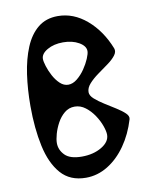

<svg xmlns="http://www.w3.org/2000/svg" viewBox="-85 -787 707 882"><g transform="rotate(-10 269.0 -346.0)"><path d="M324 -354Q324 -338 342 -322Q360 -306 385.5 -290Q411 -274 436.5 -258Q462 -242 477 -227.5Q492 -213 488 -199Q468 -132 431.5 -80Q395 -28 347 1.5Q299 31 245 31Q171 31 128.5 -17.5Q86 -66 68 -149.5Q50 -233 50 -337Q50 -415 60 -484.5Q70 -554 92.5 -608Q115 -662 152.5 -692.5Q190 -723 245 -723Q318 -723 379.5 -670.5Q441 -618 475 -532Q481 -516 468 -499Q455 -482 431.5 -465Q408 -448 383 -430Q358 -412 341 -393Q324 -374 324 -354ZM352 -541Q352 -565 321.5 -582.5Q291 -600 248 -600Q205 -600 174.5 -582.5Q144 -565 144 -541Q144 -529 151 -506.5Q158 -484 170.5 -460.5Q183 -437 200.5 -420.5Q218 -404 239 -404Q260 -404 280.5 -420.5Q301 -437 317 -460.5Q333 -484 342.5 -506.5Q352 -529 352 -541ZM374 -147Q374 -163 365 -188.5Q356 -214 339 -239.5Q322 -265 299 -282.5Q276 -300 249 -300Q222 -300 201.5 -283Q181 -266 167.5 -241Q154 -216 147 -191Q140 -166 140 -149Q140 -117 164 -92.5Q188 -68 243 -68Q297 -68 335.5 -91Q374 -114 374 -147Z"/></g></svg>

Font: VLove default
Style: Regular
Weight: 400
Designer: Dr Anirban Mitra
Foundry: Dr Anirban Mitra
Version: Version 1.000